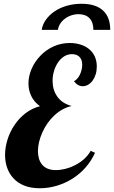

<svg xmlns="http://www.w3.org/2000/svg" viewBox="-20 -980 604 1018"><path d="M270.5 -920.4Q298.8 -939.5 335.4 -949.7Q372.1 -960 412.1 -960Q486.8 -960 525.6 -924.8Q564.5 -889.6 564.5 -821.8H475.1Q475.1 -861.8 454.6 -883.3Q434.1 -904.8 396.5 -904.8Q376.5 -904.8 357.7 -898.4Q338.9 -892.1 323.7 -880.4Q308.6 -869.1 299.1 -854Q289.6 -838.9 287.1 -821.8H201.2Q205.6 -850.6 223.6 -875.7Q241.7 -900.9 270.5 -920.4ZM50.8 -35.2Q28.8 -59.1 17.8 -90.8Q6.8 -122.6 6.8 -158.2Q6.8 -197.8 19.5 -239Q32.2 -280.3 56.2 -315.9Q80.6 -353 115 -379.4Q149.4 -405.8 191.9 -417Q160.6 -439.5 145.8 -470.7Q130.9 -502 130.9 -537.1Q130.9 -575.7 147.2 -614Q163.6 -652.3 192.9 -683.1Q223.1 -715.3 263.4 -733.6Q303.7 -752 350.1 -752Q379.9 -752 406.2 -743.9Q432.6 -735.8 451.7 -720.2Q471.7 -704.1 482.4 -680.7Q493.2 -657.2 493.2 -627Q493.2 -605 487.3 -585.9Q481.4 -566.9 471.2 -552.7Q460.9 -538.6 447.3 -530.8Q433.6 -522.9 418.9 -522.9Q391.6 -522.9 372.1 -549.8Q380.4 -552.7 388.7 -561.8Q397 -570.8 403.3 -583.5Q409.2 -595.7 412.6 -609.9Q416 -624 416 -637.2Q416 -665.5 398.9 -680.7Q384.8 -692.9 360.8 -692.9Q339.4 -692.9 320.3 -681.2Q301.3 -669.4 287.6 -648.9Q273.9 -628.9 266.4 -603.5Q258.8 -578.1 258.8 -551.8Q258.8 -504.4 282.2 -470.2Q307.6 -432.1 359.9 -418Q309.1 -406.7 266.1 -366.2Q227.5 -329.1 204.1 -276.9Q181.2 -224.6 181.2 -179.2Q181.2 -133.8 203.1 -107.4Q227.5 -78.1 275.9 -78.1Q299.8 -78.1 326.4 -84.7Q353 -91.3 377.4 -104Q434.1 -132.8 460.9 -180.2L483.9 -169.9Q444.3 -83.5 363.3 -32.2Q324.2 -7.8 280.3 5.1Q236.3 18.1 190.9 18.1Q144 18.1 108.9 4.2Q73.7 -9.8 50.8 -35.2Z"/></svg>

Font: Pattaya
Style: Regular
Weight: 400
Designer: Pablo Impallari / Thai characters Designed by Thanarat Vachiruckul and Suppakit Chalermlarp
Foundry: Pablo Impallari
Version: Version 2.000